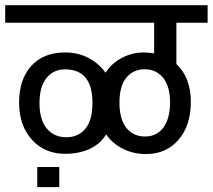

<svg xmlns="http://www.w3.org/2000/svg" viewBox="-35 -645 835 754"><path d="M197.8 10.7V89.8H111.3V10.7ZM328.1 -241.2Q328.1 -372.6 220.2 -372.6Q174.8 -372.6 147.5 -338.6Q120.1 -304.7 120.1 -239.5Q120.1 -174.3 148.9 -140.1Q177.7 -106 225.1 -106Q272.5 -106 300.3 -139.6Q328.1 -173.3 328.1 -241.2ZM632.8 -242.7Q632.8 -306.2 605.5 -339.6Q578.1 -373 533.4 -373Q488.8 -373 461.4 -340.3Q434.1 -307.6 434.1 -241.9Q434.1 -176.3 461.4 -142.6Q488.8 -108.9 534.4 -108.9Q580.1 -108.9 606.4 -144Q632.8 -179.2 632.8 -242.7ZM538.1 -40Q490.2 -40 449 -60.1Q407.7 -80.1 381.8 -117.2Q361.3 -82.5 321.8 -62.5Q282.2 -42.5 226.1 -41Q143.1 -39.1 91.6 -95Q40 -150.9 40 -242.2Q40 -333.5 87.9 -386.2Q135.7 -439 220.7 -439Q272 -439 313 -417.2Q354 -395.5 379.4 -359.4Q403.8 -397 444.1 -418Q484.4 -439 528.3 -439Q547.4 -439 570.3 -435.5V-555.7H-14.6V-624.5H780.3V-555.7H657.7V-393.6Q714.4 -339.8 714.4 -245.6Q714.4 -151.4 665.8 -95.7Q617.2 -40 538.1 -40Z"/></svg>

Font: Yantramanav
Style: Regular
Weight: 400
Version: Version 1.001;PS 1.0;hotconv 1.0.72;makeotf.lib2.5.5900; ttf